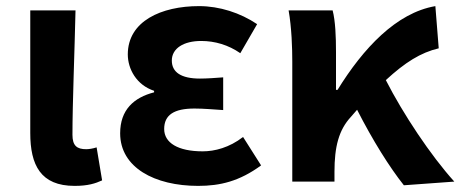

<svg xmlns="http://www.w3.org/2000/svg" viewBox="-20 -594 1506 628"><path d="M224 14C268 14 292 6 314 -4L296 -112C284 -108 271 -106 262 -106C232 -106 217 -117 217 -153C217 -257 224 -424 227 -560H79V-159C79 -54 113 14 224 14Z M628 14C700 14 763 -1 834 -53L775 -146C730 -111 682 -99 643 -99C562 -99 517 -127 517 -172C517 -218 549 -239 616 -239C646 -239 678 -236 710 -234V-341C684 -339 657 -337 634 -337C572 -337 542 -358 542 -396C542 -436 581 -460 638 -460C683 -460 727 -447 766 -420L821 -515C766 -552 698 -574 631 -574C508 -574 398 -525 398 -416C398 -369 426 -316 484 -297V-292C418 -275 373 -235 373 -158C373 -46 486 14 628 14Z M936 0H1074V-32C1074 -114 1088 -169 1128 -212C1135 -220 1142 -228 1148 -235C1199 -135 1254 -47 1301 12L1466 0C1389 -85 1298 -222 1242 -332C1305 -390 1356 -422 1415 -436L1404 -574C1276 -552 1168 -436 1084 -300H1079V-423C1079 -475 1077 -525 1068 -560H924C934 -503 936 -437 936 -393Z"/></svg>

Font: Noto Sans HK
Style: Bold
Weight: 700
Designer: Ryoko NISHIZUKA 西塚涼子 (kana, bopomofo & ideographs); Paul D. Hunt (Latin, Greek & Cyrillic); Sandoll Communications 산돌커뮤니
Foundry: Adobe
Version: Version 2.002;hotconv 1.0.116;makeotfexe 2.5.65601